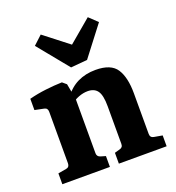

<svg xmlns="http://www.w3.org/2000/svg" viewBox="-123 -767 791 865"><g transform="rotate(-20 272.0 -334.0)"><path d="M300 0V-52L325 -59Q333 -61 337 -66Q341 -71 341 -80V-261Q341 -313 326 -334Q311 -355 279 -355Q258 -355 235.5 -346.5Q213 -338 193 -321L194 -358Q221 -396 259 -414.5Q297 -433 345 -433Q419 -433 445.5 -392Q472 -351 472 -275V-80Q472 -62 489 -59L529 -52V0ZM29 0V-52L69 -59Q85 -62 85 -80V-327Q85 -345 69 -348L25 -357V-411Q63 -421 105 -426Q147 -431 184 -432L203 -416L217 -341V-80Q217 -64 233 -59L257 -52V0ZM434 -630 325 -488 246 -481 126 -628 168 -667 285 -576 394 -668Z"/></g></svg>

Font: Rasa
Style: Bold
Weight: 700
Designer: Anna Giedrys (Yrsa+Rasa design), David Brezina (Yrsa art-direction, Rasa art-direction, design)
Foundry: Rosetta Type Foundry
Version: Version 2.004